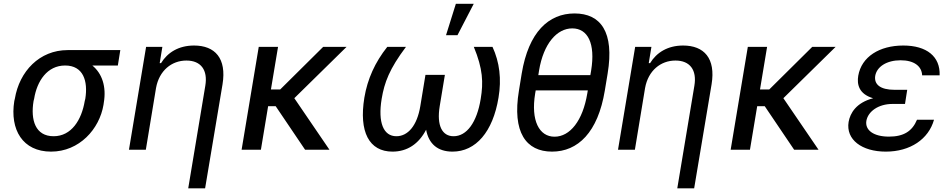

<svg xmlns="http://www.w3.org/2000/svg" viewBox="-20 -794 5035 1018"><path d="M58.6 -269.9 55.8 -258.5C31.6 -106.5 100.1 9.9 250.7 9.9C400.6 9.9 507.5 -109.7 528.8 -238.6L530.2 -248.6C545.1 -334.9 521 -404.8 469.5 -446.7H604.8L617.9 -528.4H338.8C189.6 -528.4 82.7 -416.2 58.6 -269.9ZM158 -258.5 160.9 -269.9C176.1 -364.7 230.5 -446.7 325.3 -446.7C421.5 -446.7 447.4 -364.7 432.2 -269.9L429.3 -258.5C412.6 -158 358.7 -71.7 264.2 -71.7C167.3 -71.7 141.3 -158 158 -258.5Z M807.2 -327.1C823.9 -420.1 890.3 -473 968.4 -473C1045.1 -473 1082.7 -422.9 1068.5 -339.1L978 204.5H1067.5L1159.8 -346.6C1182.5 -484.7 1120 -552.6 1008.9 -552.6C926.8 -552.6 867.9 -515.3 833.8 -459.2H826.7L840.9 -545.5H754.6L663.7 0H753.2Z M1454.2 -545.5H1351.9L1261 0H1363.3L1401.6 -230.8H1441.8L1597.7 0H1726.9L1540.5 -273.4L1817.5 -545.5H1693.5L1465.6 -319.6H1416.5Z M2132.5 -545.5H2033.4C1968.4 -463.8 1928.3 -375 1911.9 -276.6C1882.1 -94.8 1937.1 9.9 2061.1 9.9C2139.2 9.9 2200.3 -30.9 2239.3 -106.2C2253.2 -30.9 2300.8 9.9 2379.3 9.9C2502.8 9.9 2593.4 -94.8 2623.2 -276.6C2639.6 -375 2628.9 -463.8 2591.3 -545.5H2492.2C2540.5 -428.6 2543.3 -356.9 2528.8 -269.9C2508.5 -144.5 2454.5 -71.7 2384.9 -71.7C2324.9 -71.7 2294.4 -127.1 2311.4 -231.2L2338.8 -397H2235.8L2208.5 -231.2C2191.4 -127.1 2142.4 -71.7 2081.7 -71.7C2012.8 -71.7 1983 -144.5 2003.6 -269.9C2018.1 -356.9 2044.7 -428.6 2132.5 -545.5ZM2344.8 -607.2H2405.5L2491.8 -773.8H2397Z M3186.8 -313.9 3201.7 -403.8C3238.3 -624.6 3164.8 -722.7 3026.3 -722.7C2889.2 -722.7 2782.7 -624.6 2746.1 -403.8L2731.5 -313.9C2694.6 -92 2769.5 9.9 2907 9.9C3044 9.9 3150.2 -92 3186.8 -313.9ZM2817.5 -298.3 2820.3 -314.6H3096.6L3093.8 -298.3C3070 -153.8 3002.1 -69.2 2920.1 -69.2C2839.1 -69.2 2793.7 -154.1 2817.5 -298.3ZM2834.2 -395.6 2838.1 -420.1C2861.9 -563.6 2933.2 -643.5 3014.2 -643.5C3096.2 -643.5 3137.8 -564.3 3114.3 -420.1L3110.1 -395.6Z M3400.2 -327.1C3416.9 -420.1 3483.3 -473 3561.4 -473C3638.1 -473 3675.8 -422.9 3661.6 -339.1L3571 204.5H3660.5L3752.8 -346.6C3775.6 -484.7 3713.1 -552.6 3601.9 -552.6C3519.9 -552.6 3460.9 -515.3 3426.8 -459.2H3419.7L3433.9 -545.5H3347.7L3256.7 0H3346.2Z M4047.2 -545.5H3945L3854 0H3956.3L3994.7 -230.8H4034.8L4190.7 0H4320L4133.5 -273.4L4410.5 -545.5H4286.6L4058.6 -319.6H4009.6Z M4790.1 -317.8H4723.7C4646.3 -317.8 4614 -346.9 4620.4 -391.3C4628.9 -440.7 4681.5 -474.4 4755.3 -474.4C4826.3 -474.4 4867.2 -443.2 4869.3 -394.5H4962C4965.9 -494.3 4893.5 -552.6 4769.2 -552.6C4643.1 -552.6 4547.9 -493.3 4530.5 -392.4C4523.1 -347.7 4532.7 -295.8 4609.4 -273.1C4519.2 -249.6 4487.6 -193.9 4479.4 -147.7C4464.1 -53.6 4549.4 9.9 4676.8 9.9C4806.1 9.9 4903.4 -56.1 4932.2 -159.1H4842C4816.8 -98.7 4772 -69.6 4693.2 -69.6C4612.6 -69.6 4565.7 -103.3 4573.5 -153.1C4582.4 -203.5 4637.8 -242.9 4712 -242.9H4778.4Z"/></svg>

Font: Margiela Sans Text
Style: Italic
Weight: 400
Italic angle: -9.39999°
Designer: Stefan Endress, Andreas Faust
Version: Version 1.100;FEAKit 1.0